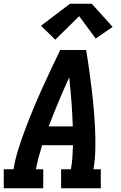

<svg xmlns="http://www.w3.org/2000/svg" viewBox="-24 -1001 644 1021"><path d="M-4 0V-101H48Q57 -156 74 -209.5Q91 -263 111 -316Q131 -369 153 -422Q175 -475 198.5 -527Q222 -579 246.5 -631Q271 -683 296 -735H434Q443 -683 450 -631Q457 -579 463.5 -527Q470 -475 474.5 -422Q479 -369 481.5 -316Q484 -263 483 -209Q482 -155 473 -101H512V0H301V-101H353Q359 -133 361 -165Q363 -197 364 -229H200Q190 -197 181.5 -165Q173 -133 167 -101H206V0ZM235 -329H363Q361 -395 356 -460Q351 -525 344 -590Q315 -526 287.5 -460.5Q260 -395 235 -329ZM270 -790 194 -864 348 -981H464L575 -858L485 -796L397 -915Z"/></svg>

Font: Iosevka Curly Slab ExObl
Style: Bold
Weight: 700
Width: 7
Italic angle: -9°
Monospace: yes
Designer: Belleve Invis
Foundry: Belleve Invis
Version: Version 11.0.0; ttfautohint (v1.8.3)